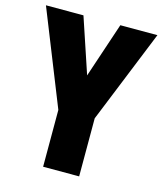

<svg xmlns="http://www.w3.org/2000/svg" viewBox="-108 -794 742 875"><g transform="rotate(15 263.0 -357.0)"><path d="M264 -454 351 -714H526L348 -274V0H178V-268L0 -714H177Z"/></g></svg>

Font: Noto Sans Tamil ExtraCondensed Black
Style: Regular
Weight: 900
Width: 2
Designer: Jelle Bosma - Monotype Design Team
Foundry: Monotype Imaging Inc.
Version: Version 2.004; ttfautohint (v1.8.4.7-5d5b)